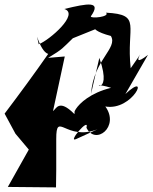

<svg xmlns="http://www.w3.org/2000/svg" viewBox="-30 -590 662 833"><path d="M301 13C259 33 360 -86 345 -36C383 43 491 -40 427 -128C547 -107 626 -287 514 -182L612 -352C511 -273 638 -437 537 -294C517 -478 588 -527 430 -535C449 -517 363 -508 364 -519C412 -587 352 -576 249 -551C316 -530 185 -416 138 -398C119 -486 140 -368 179 -356C119 -270 55 -183 -10 -97L37 -10L95 59L4 221L213 223L214 147V13C214 -111 255 24 393 -29ZM292 -96C225 -163 214 -117 200 -108L251 -345L179 -339C245 -379 240 -380 286 -424L410 -474C397 -499 325 -467 451 -434C483 -381 375 -329 365 -183L401 -339C467 -150 329 -248 452 -209C272 -165 265 -28 331 -150Z"/></svg>

Font: Asimov Silicon
Style: Regular
Weight: 400
Designer: Google
Version: Version 2.000980; 2014